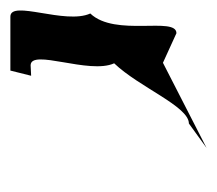

<svg xmlns="http://www.w3.org/2000/svg" viewBox="-44 -518 418 370"><g transform="rotate(-90 165.0 -333.0)"><path d="M65 -144 229 -228 286 -202C319 -202 278 -320 324 -368C302 -416 351 -522 318 -522H214L204 -482L224 -483C257 -483 206 -370 228 -322C182 -274 145 -178 112 -178Z"/></g></svg>

Font: Interstorm
Style: Obl
Weight: 400
Version: Version 0.7